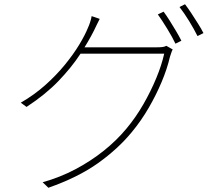

<svg xmlns="http://www.w3.org/2000/svg" viewBox="-20 -836 1040 905"><path d="M751 -781Q764 -764 779 -740Q794 -716 809 -691Q824 -666 835 -644L807 -630Q793 -660 768.5 -700Q744 -740 724 -768ZM852 -816Q866 -798 882 -773.5Q898 -749 913.5 -724.5Q929 -700 939 -680L911 -666Q894 -700 871 -737.5Q848 -775 826 -803ZM794 -603Q790 -596 786.5 -584.5Q783 -573 781 -568Q768 -512 742 -450Q716 -388 680.5 -327Q645 -266 601 -213Q536 -134 442 -67Q348 0 208 49L181 23Q263 0 335 -38Q407 -76 468.5 -125Q530 -174 577 -231Q621 -284 656 -345Q691 -406 716.5 -467.5Q742 -529 754 -583H350L368 -613Q379 -613 415 -613Q451 -613 498.5 -613Q546 -613 593.5 -613Q641 -613 676 -613Q711 -613 720 -613Q737 -613 747 -614.5Q757 -616 764 -620ZM450 -747Q443 -734 436 -719Q429 -704 423 -692Q398 -642 357.5 -580Q317 -518 255.5 -454Q194 -390 105 -332L78 -352Q142 -389 194 -435.5Q246 -482 286 -531Q326 -580 353.5 -625.5Q381 -671 395 -706Q399 -714 404.5 -730.5Q410 -747 412 -760Z"/></svg>

Font: Noto Sans SC Thin
Style: Regular
Weight: 100
Designer: Ryoko NISHIZUKA 西塚涼子 (kana, bopomofo & ideographs); Paul D. Hunt (Latin, Greek & Cyrillic); Sandoll Communications 산돌커뮤니
Foundry: Adobe
Version: Version 2.004-H2;hotconv 1.0.118;makeotfexe 2.5.65603